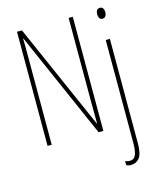

<svg xmlns="http://www.w3.org/2000/svg" viewBox="-138 -821 962 1160"><g transform="rotate(-15 343.0 -241.0)"><path d="M427 0H397L105 -664H103Q104 -644 104 -617Q104 -590 104 -548V0H78V-714H109L400 -54H402Q402 -88 401.5 -123.5Q401 -159 401 -181V-714H427ZM573 -690Q573 -702 578.5 -713Q584 -724 599 -724Q613 -724 618.5 -713.5Q624 -703 624 -691Q624 -675 617 -665.5Q610 -656 598 -656Q585 -656 579 -666.5Q573 -677 573 -690ZM536 242Q526 242 519 240Q512 238 507 236V209Q519 216 535 216Q562 216 572.5 191.5Q583 167 583 117V-527H609V125Q609 193 588.5 217.5Q568 242 536 242Z"/></g></svg>

Font: Noto Sans ExtraCondensed Thin
Style: Regular
Weight: 100
Width: 2
Designer: Monotype Design Team
Foundry: Monotype Imaging Inc.
Version: Version 2.013; ttfautohint (v1.8.4.7-5d5b)